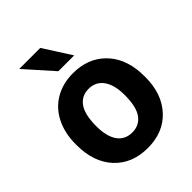

<svg xmlns="http://www.w3.org/2000/svg" viewBox="-214 -867 993 993"><g transform="rotate(-45 282.5 -370.0)"><path d="M32.2 -269Q32.2 -347.7 62.5 -409.2Q92.8 -470.7 149.7 -504.4Q206.5 -538.1 281.7 -538.1Q388.7 -538.1 456.3 -472.7Q523.9 -407.2 531.7 -294.9L532.7 -258.8Q532.7 -137.2 464.8 -63.7Q397 9.8 282.7 9.8Q168.5 9.8 100.3 -63.5Q32.2 -136.7 32.2 -262.7ZM173.3 -258.8Q173.3 -183.6 201.7 -143.8Q230 -104 282.7 -104Q334 -104 362.8 -143.3Q391.6 -182.6 391.6 -269Q391.6 -342.8 362.8 -383.3Q334 -423.8 281.7 -423.8Q230 -423.8 201.7 -383.5Q173.3 -343.3 173.3 -258.8ZM351.6 -598.6H235.8L101.1 -750H254.9Z"/></g></svg>

Font: RobotoDraft
Style: Bold
Weight: 700
Version: Version 2.001150; 2014